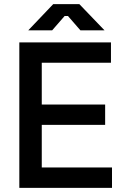

<svg xmlns="http://www.w3.org/2000/svg" viewBox="-20 -904 599 924"><path d="M73 0V-700H514V-602H181V-401H486V-303H181V-98H519V0ZM116 -758 236 -884H362L483 -758H367L307 -827H291L231 -758Z"/></svg>

Font: Space Grotesk Light Medium
Style: Regular
Weight: 500
Version: Version 2.000